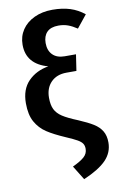

<svg xmlns="http://www.w3.org/2000/svg" viewBox="-104 -811 667 1085"><g transform="rotate(-10 229.5 -268.0)"><path d="M459 -697 401 -625Q374 -643 349.5 -652Q325 -661 295 -661Q251 -661 229 -638.5Q207 -616 207 -576Q207 -533 231.5 -508.5Q256 -484 300 -484H365L351 -391H294Q238 -391 205 -357.5Q172 -324 172 -268Q172 -227 184.5 -201.5Q197 -176 226 -157Q255 -138 312 -115Q366 -92 396.5 -73Q427 -54 443 -27.5Q459 -1 459 38Q459 96 418 138.5Q377 181 288 219L238 138Q283 117 304.5 98Q326 79 326 51Q326 33 318 21Q310 9 290 -2.5Q270 -14 228 -32Q161 -61 122.5 -86.5Q84 -112 61 -153Q38 -194 38 -260Q38 -340 83 -386Q128 -432 199 -444Q77 -478 77 -589Q77 -637 102 -674.5Q127 -712 172.5 -733.5Q218 -755 277 -755Q334 -755 378 -741Q422 -727 459 -697Z"/></g></svg>

Font: Fira Sans Medium
Style: Regular
Weight: 500
Designer: bBox Type GmbH & Carrois Corporate GbR & Edenspiekermann AG
Foundry: bBox Type GmbH & Carrois Corporate GbR & Edenspiekermann AG
Version: Version 4.301